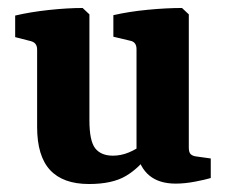

<svg xmlns="http://www.w3.org/2000/svg" viewBox="-20 -453 566 481"><path d="M355 -69Q329 -32 295 -12Q261 8 203 8Q138 8 105.5 -27Q73 -62 73 -135V-329Q73 -346 57 -350L18 -360V-414Q56 -423 102.5 -428Q149 -433 187 -433L204 -417V-152Q204 -100 218.5 -81.5Q233 -63 263 -63Q283 -63 302.5 -71Q322 -79 340 -93ZM508 -7Q495 -3 469 2Q443 7 420 7Q379 7 354.5 -13Q330 -33 322 -73V-330Q322 -348 306 -351L264 -361V-415Q303 -424 350 -428.5Q397 -433 436 -433L453 -417V-83Q453 -71 458 -66.5Q463 -62 472 -61L508 -56Z"/></svg>

Font: Yrsa
Style: Bold
Weight: 700
Version: Version 2.004